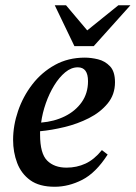

<svg xmlns="http://www.w3.org/2000/svg" viewBox="-20 -700 518 733"><path d="M189 13Q130 13 95.5 -12Q61 -37 45.5 -78Q30 -119 30 -166Q30 -221 49 -276.5Q68 -332 103.5 -378Q139 -424 189.5 -452Q240 -480 304 -480Q328 -480 354.5 -473.5Q381 -467 400 -447Q419 -427 419 -386Q419 -339 391 -305Q363 -271 319.5 -249Q276 -227 226.5 -215Q177 -203 133 -199Q133 -193 133 -186Q133 -114 160 -87Q187 -60 234 -60Q273 -60 306.5 -75.5Q340 -91 369 -127L391 -110Q346 -40 294 -13.5Q242 13 189 13ZM137 -232Q187 -236 227.5 -256Q268 -276 292 -310Q316 -344 316 -390Q316 -443 277 -443Q252 -443 229 -424Q206 -405 187 -374Q168 -343 155 -306Q142 -269 137 -232ZM338 -524H264L189 -680H232L313 -584L432 -680H478Z"/></svg>

Font: STIX Two Text Medium
Style: Italic
Weight: 500
Italic angle: -12°
Designer: Ross Mills, John Hudson & Paul Hanslow, Tiro Typeworks Ltd; with prior portions MicroPress Inc. and Coen Hoffman, Elsevi
Foundry: Tiro Typeworks Ltd
Version: Version 2.13 b171